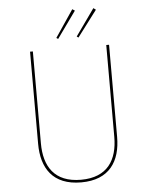

<svg xmlns="http://www.w3.org/2000/svg" viewBox="-59 -927 756 984"><g transform="rotate(-5 319.0 -435.0)"><path d="M350.1 -878.7 256 -739.1 264.9 -733.4 362.9 -870.4ZM458.3 -874.8 360.7 -737.4 369.1 -731.3 470.6 -865.7ZM522.1 -680.8H507.7V-208.1C507.7 -90.8 456.1 -4.1 319.1 -4.1C182 -4.1 130.1 -89.6 130.1 -208.1V-680.8H115.7V-206.8C115.7 -82.1 172.3 9.4 319.1 9.4C464.4 9.4 522.1 -82.1 522.1 -206.8Z"/></g></svg>

Font: Fira Sans Hair
Style: Regular
Weight: 100
Designer: bBox Type GmbH & Carrois Corporate GbR & Edenspiekermann AG
Foundry: bBox Type GmbH & Carrois Corporate GbR & Edenspiekermann AG
Version: Version 4.300;PS 004.300;hotconv 1.0.88;makeotf.lib2.5.64775